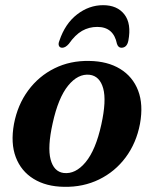

<svg xmlns="http://www.w3.org/2000/svg" viewBox="-20 -710 594 742"><path d="M325 -474.5Q395.5 -473.5 444.2 -443.8Q493 -414 513.8 -360Q534.5 -306 521 -231.5Q507 -157.5 465.8 -102Q424.5 -46.5 363 -16.5Q301.5 13.5 227.5 12Q158 11 109.8 -18.8Q61.5 -48.5 41 -102.5Q20.5 -156.5 34 -231Q48 -305 89 -360.5Q130 -416 190.8 -446Q251.5 -476 325 -474.5ZM226 -41.5Q271.5 -36 310.8 -83.2Q350 -130.5 371.5 -228.5Q392 -321 378.8 -368.5Q365.5 -416 326.5 -421Q281.5 -426 243.2 -379Q205 -332 183.5 -233.5Q163 -141.5 175.5 -94Q188 -46.5 226 -41.5ZM356 -606Q324 -606 297.2 -590.8Q270.5 -575.5 246 -540.5Q233 -525.5 220.5 -525.5Q211 -525.5 207.8 -533Q204.5 -540.5 209.5 -552.5Q231.5 -618.5 277.8 -654.2Q324 -690 378.5 -690Q433 -690 460.8 -654.2Q488.5 -618.5 476 -552.5Q470.5 -525.5 449 -525.5Q437 -525.5 432 -540.5Q419 -606 356 -606Z"/></svg>

Font: Fraunces 9pt SemiBold
Style: Italic
Weight: 600
Italic angle: -16°
Version: Version 1.000;[b76b70a41]